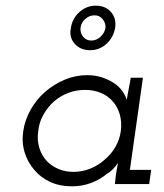

<svg xmlns="http://www.w3.org/2000/svg" viewBox="-20 -649 580 677"><path d="M62 -187Q56 -147 67 -111.5Q78 -76 101 -50Q123 -23 157 -7.5Q191 8 233 8Q269 8 300 -3.5Q331 -15 353 -33Q369 -43 379.5 -54Q390 -65 396 -75Q394 -65 392.5 -55.5Q391 -46 389 -35L385 0H506L513 -50H438L484 -375H441Q438 -355 434 -336Q430 -317 427 -297Q423 -311 412 -327Q401 -343 382 -356Q364 -368 340 -376Q316 -384 287 -384Q246 -384 208 -368Q170 -352 139 -325Q109 -299 88.5 -263Q68 -227 62 -187ZM115 -188Q118 -218 133 -244.5Q148 -271 170 -291Q193 -311 221 -321.5Q249 -332 280 -332Q310 -332 335.5 -321.5Q361 -311 378 -291Q395 -272 402.5 -245Q410 -218 406 -187Q402 -157 387 -131Q372 -105 349 -86Q327 -66 298.5 -54.5Q270 -43 239 -43Q210 -43 186.5 -53Q163 -63 146 -80Q127 -100 118.5 -128Q110 -156 115 -188ZM264 -551Q266 -569 280.5 -582Q295 -595 313 -595Q331 -595 342 -581.5Q353 -568 352 -551Q349 -533 334.5 -519.5Q320 -506 302 -506Q284 -506 273 -519.5Q262 -533 264 -551ZM230 -551Q223 -517 243.5 -494.5Q264 -472 297 -472Q331 -472 355.5 -494.5Q380 -517 386 -551Q391 -584 371.5 -606.5Q352 -629 318 -629Q285 -629 260 -606.5Q235 -584 230 -551Z"/></svg>

Font: Josefin Slab Medium
Style: Italic
Weight: 500
Italic angle: -12°
Version: Version 2.000